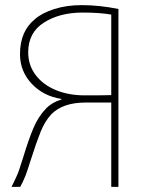

<svg xmlns="http://www.w3.org/2000/svg" viewBox="-20 -708 563 749"><path d="M25 21Q40 -9 49 -30Q56 -48 61 -65Q66 -82 71 -96Q91 -162 110 -207.5Q129 -253 160 -285Q183 -309 220 -320V-322Q149 -333 103.5 -381.5Q58 -430 58 -497Q58 -586 116 -633Q143 -657 191 -672.5Q239 -688 299 -688Q367 -688 442 -673V21H414V-308H314Q225 -308 180 -262Q155 -235 138.5 -194Q122 -153 101 -87Q87 -43 80 -24Q70 1 59 21ZM414 -651Q371 -659 302 -659Q213 -659 151.5 -620Q90 -581 90 -504Q90 -454 119 -415.5Q148 -377 198 -356.5Q248 -336 310 -336Q395 -336 414 -337Z"/></svg>

Font: LINE Seed Sans KR Thin
Style: Regular
Weight: 250
Designer: LINE BX Design & Sandoll Inc & Dalton Maag Ltd
Foundry: Sandoll Inc.
Version: Version 1.000